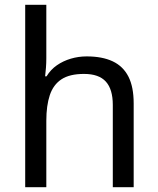

<svg xmlns="http://www.w3.org/2000/svg" viewBox="-20 -780 658 800"><path d="M173 -537Q173 -518 171.5 -498Q170 -478 168 -462H174Q191 -490 217 -508Q243 -526 275 -535.5Q307 -545 341 -545Q406 -545 449.5 -524.5Q493 -504 515 -461Q537 -418 537 -349V0H450V-343Q450 -408 421 -440Q392 -472 330 -472Q270 -472 236 -449.5Q202 -427 187.5 -383.5Q173 -340 173 -277V0H85V-760H173Z"/></svg>

Font: hexusinhala05
Style: Book
Weight: 400
Designer: Jelle Bosma - Monotype Design Team
Foundry: Monotype Imaging Inc.
Version: Version 2.003